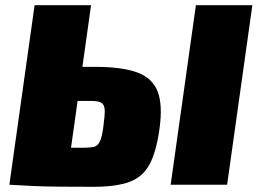

<svg xmlns="http://www.w3.org/2000/svg" viewBox="-20 -710 991 738"><path d="M346 -453Q449 -453 507.5 -431.5Q566 -410 586 -358Q606 -306 593 -215Q581 -127 555 -78.5Q529 -30 478 -11Q427 8 339 8Q264 8 208.5 7.5Q153 7 107.5 5Q62 3 16 0L50 -145Q74 -144 141.5 -143Q209 -142 296 -142Q323 -142 339 -145Q355 -148 364 -166.5Q373 -185 378 -229Q383 -266 382.5 -286Q382 -306 371 -314Q360 -322 330 -322H80L99 -453ZM330 -690 233 0H16L113 -690ZM950 -690 853 0H636L733 -690Z"/></svg>

Font: Exo 2 Black
Style: Italic
Weight: 900
Italic angle: -8°
Designer: Natanael Gama
Foundry: Natanael Gama
Version: Version 2.010